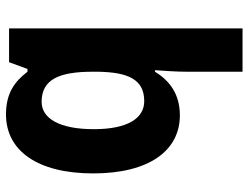

<svg xmlns="http://www.w3.org/2000/svg" viewBox="-112 -688 810 625"><g transform="rotate(90 292.5 -375.0)"><path d="M213 -578V-760H72V0H182L204 -60H213C245 -18 283 10 352 10C469 10 544 -91 544 -274C544 -457 469 -556 355 -556C287 -556 243 -524 213 -475H208C210 -503 213 -545 213 -578ZM309 -440C365 -440 400 -385 400 -276C400 -164 365 -106 311 -106C238 -106 213 -163 213 -272V-291C215 -388 238 -440 309 -440Z"/></g></svg>

Font: Noto Sans Kannada SemiCondensed
Style: Bold
Weight: 700
Width: 4
Designer: Jelle Bosma - Monotype Design Team
Foundry: Monotype Imaging Inc.
Version: Version 2.005